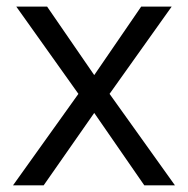

<svg xmlns="http://www.w3.org/2000/svg" viewBox="-20 -555 564 575"><path d="M214.8 -273.9 28.8 -535.2H121.1L262.2 -330.1L402.8 -535.2H494.1L308.1 -273.9L503.9 0H412.1L262.2 -216.8L110.8 0H19Z"/></svg>

Font: f09607729
Style: Regular
Weight: 400
Foundry: Ascender Corporation
Version: Version 1.10